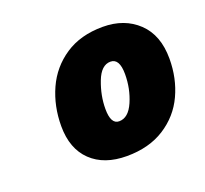

<svg xmlns="http://www.w3.org/2000/svg" viewBox="-75 -810 580 543"><g transform="rotate(-20 214.5 -538.5)"><path d="M76 -498Q76 -558 99 -609Q122 -660 168.5 -691Q215 -722 282 -722Q347 -722 388 -683Q429 -644 429 -573Q429 -514 406 -464.5Q383 -415 336 -385Q289 -355 222 -355Q154 -355 115 -392.5Q76 -430 76 -498ZM296 -575Q296 -622 269 -622Q241 -622 225.5 -581.5Q210 -541 210 -501Q210 -455 235 -455Q263 -455 279.5 -493Q296 -531 296 -575Z"/></g></svg>

Font: Noto Sans Display Black
Style: Italic
Weight: 900
Italic angle: -12°
Designer: Monotype Design team
Foundry: Monotype Imaging Inc.
Version: Version 1.000